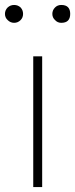

<svg xmlns="http://www.w3.org/2000/svg" viewBox="-29 -754 303 774"><path d="M105 -527H141V0H105ZM2 -673Q-9 -683 -9 -698Q-9 -713 2 -724Q13 -734 28 -734Q43 -734 54 -724Q64 -713 64 -698Q64 -683 54 -673Q43 -662 28 -662Q13 -662 2 -673ZM193 -673Q182 -683 182 -698Q182 -713 193 -724Q203 -734 218 -734Q254 -734 254 -698Q254 -662 218 -662Q203 -662 193 -673Z"/></svg>

Font: Noto Sans CJK TC Thin
Style: Regular
Weight: 250
Designer: Ryoko NISHIZUKA ???? (kana & ideographs); Paul D. Hunt (Latin, Greek & Cyrillic); Wenlong ZHANG ??? (bopomofo); Sandoll 
Foundry: Adobe Systems Incorporated
Version: Version 1.004 January 19, 2016